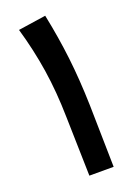

<svg xmlns="http://www.w3.org/2000/svg" viewBox="-127 -691 517 743"><g transform="rotate(-20 131.5 -320.0)"><path d="M102 -244Q100 -348 86 -439Q72 -530 45 -623L159 -640Q179 -543 189.5 -453Q200 -363 203 -256L208 0H108Z"/></g></svg>

Font: FiraGO Medium
Style: Italic
Weight: 500
Italic angle: -8°
Designer: bBox Type GmbH
Foundry: bBox Type GmbH
Version: Version 1.001